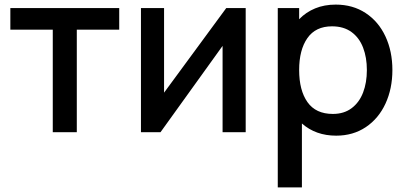

<svg xmlns="http://www.w3.org/2000/svg" viewBox="-20 -575 1766 835"><path d="M314 0H209.5V-446H25V-540H498.5V-446H314Z M964 -540H1048.5V0H948V-375.5L678 0H593V-540H693.5V-172Z M1686.5 -270.5Q1686.5 -189.5 1656.5 -124.5Q1626.5 -59.5 1571 -22.2Q1515.5 15 1442 15Q1353 15 1293 -38V240H1188V-540H1281V-491.5Q1310.5 -522 1350.5 -538.5Q1390.5 -555 1440 -555Q1514.5 -555 1570.2 -518.2Q1626 -481.5 1656.2 -416.8Q1686.5 -352 1686.5 -270.5ZM1575.5 -270.5Q1575.5 -325 1559 -368Q1542.5 -411 1508.5 -435.8Q1474.5 -460.5 1424 -460.5Q1352.5 -460.5 1316.8 -409.2Q1281 -358 1281 -270.5Q1281 -182 1317.2 -130.8Q1353.5 -79.5 1427.5 -79.5Q1476 -79.5 1509.2 -104.5Q1542.5 -129.5 1559 -172.5Q1575.5 -215.5 1575.5 -270.5Z"/></svg>

Font: Hauora SemiBold
Style: Regular
Weight: 600
Designer: Wayne Shih
Foundry: WCYS
Version: Version 1.001